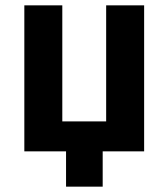

<svg xmlns="http://www.w3.org/2000/svg" viewBox="-20 -566 630 718"><path d="M227 132V0H71V-546H213V-112H377V-546H519V0H364V132Z"/></svg>

Font: Noto Sans SemiCondensed
Style: Bold
Weight: 700
Width: 4
Designer: Monotype Design Team
Foundry: Monotype Imaging Inc.
Version: Version 2.013; ttfautohint (v1.8.4.7-5d5b)